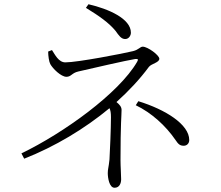

<svg xmlns="http://www.w3.org/2000/svg" viewBox="-20 -833 1040 905"><path d="M397 -813 385 -796C447 -758 493 -726 525 -687C540 -666 551 -649 570 -649C587 -649 597 -665 597 -679C597 -745 492 -791 397 -813ZM632 -356 620 -337C693 -302 761 -241 808 -172C820 -154 828 -146 846 -146C861 -146 872 -157 872 -173C872 -247 759 -317 632 -356ZM503 -280C503 -231 498 -109 496 -81C492 -42 488 -36 488 -17C488 5 495 52 520 52C543 52 551 31 551 12C551 -11 548 -47 548 -78C548 -251 553 -289 553 -315C553 -329 544 -340 529 -352C588 -405 640 -461 682 -518C694 -533 731 -538 731 -556C731 -573 676 -613 653 -613C640 -613 635 -599 607 -592C563 -581 345 -539 288 -539C256 -539 239 -576 225 -597L207 -590C207 -570 211 -542 217 -531C229 -509 268 -471 293 -471C316 -471 318 -489 349 -496C405 -509 579 -549 618 -555C631 -556 633 -553 626 -541C540 -393 280 -206 81 -110L94 -85C239 -142 379 -226 496 -323C501 -313 503 -301 503 -280Z"/></svg>

Font: Noto Serif KR Light
Style: Regular
Weight: 300
Designer: Ryoko NISHIZUKA 西塚涼子 (kana & ideographs); Frank Grießhammer (Latin, Greek & Cyrillic); Wenlong ZHANG 张文龙 (bopomofo); San
Foundry: Adobe
Version: Version 2.001;hotconv 1.1.0;makeotfexe 2.6.0